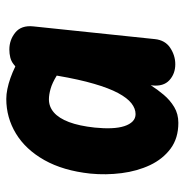

<svg xmlns="http://www.w3.org/2000/svg" viewBox="-8 -584 601 626"><g transform="rotate(-90 293.0 -270.5)"><path d="M206 10Q156 10 122 -15.2Q88 -40.5 68.2 -82.2Q48.5 -124 42 -175Q35.5 -226 40.5 -277Q50 -365.5 84.5 -426.8Q119 -488 171 -519.5Q223 -551 284 -551Q299 -551 316.2 -547.5Q333.5 -544 352 -537.5Q370.5 -531 390 -521.5L397.5 -527.5Q407 -535 419.2 -538Q431.5 -541 445 -541Q476.5 -541 500.5 -521.5Q524.5 -502 520.5 -463L479 -66.5Q475.5 -33 450.5 -16.5Q425.5 0 397 0Q366 0 345 -19.2Q324 -38.5 328 -75.5L328.5 -80Q315 -58.5 297.5 -37.8Q280 -17 257.5 -3.5Q235 10 206 10ZM190.5 -262.5Q187.5 -233 188.5 -208.5Q189.5 -184 195.2 -166.2Q201 -148.5 210.8 -139Q220.5 -129.5 234.5 -129.5Q252.5 -129.5 269.8 -143Q287 -156.5 303 -186.2Q319 -216 333.2 -264.8Q347.5 -313.5 359.5 -383.5L360 -386.5Q336.5 -401 317.2 -406.5Q298 -412 282.5 -412Q258.5 -412 239.8 -395.8Q221 -379.5 208.5 -346.5Q196 -313.5 190.5 -262.5Z"/></g></svg>

Font: Edu SA Hand
Style: Regular
Weight: 400
Designer: Tina and Corey Anderson, Eben Sorkin, Mirko Velimirovic
Foundry: Google for Education
Version: Version 2.000